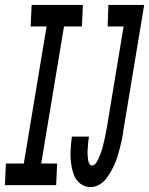

<svg xmlns="http://www.w3.org/2000/svg" viewBox="-55 -755 608 783"><path d="M315 8Q299 8 285.5 1.5Q272 -5 262 -16Q252 -27 246.5 -41.5Q241 -56 238 -71Q235 -86 233.5 -102Q232 -118 232.5 -134Q233 -150 234.5 -166Q236 -182 238 -198H308Q307 -192 306 -185.5Q305 -179 304.5 -172.5Q304 -166 303.5 -159.5Q303 -153 302.5 -146.5Q302 -140 302 -134Q302 -128 302.5 -121.5Q303 -115 303.5 -108.5Q304 -102 305.5 -96.5Q307 -91 310.5 -85.5Q314 -80 320 -80Q329 -80 335 -88Q341 -96 344.5 -103.5Q348 -111 351.5 -119.5Q355 -128 358 -136Q361 -144 363 -152.5Q365 -161 367 -169Q369 -177 371 -185.5Q373 -194 374.5 -202.5Q376 -211 377.5 -219.5Q379 -228 381 -236L449 -647H384L387 -735H533L448 -222Q446 -205 442.5 -188Q439 -171 434.5 -154Q430 -137 425 -120Q420 -103 413 -87Q406 -71 397 -55Q388 -39 377 -25Q366 -11 349 -1.5Q332 8 315 8ZM-35 0 -31 -88H42L135 -647H70L74 -735H283L279 -647H206L113 -88H178L174 0Z"/></svg>

Font: Iosevka SS18 Semibold
Style: Italic
Weight: 600
Italic angle: -9°
Monospace: yes
Designer: Belleve Invis
Foundry: Belleve Invis
Version: Version 25.1.1; ttfautohint (v1.8.4)